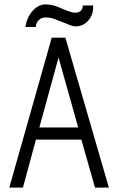

<svg xmlns="http://www.w3.org/2000/svg" viewBox="-20 -858 540 879"><path d="M160.2 -274.4 248 -594.7 337.9 -274.4ZM352.5 -218.8 415 1H478.5L279.3 -685.5H216.8L22.5 1H85L144.5 -218.8ZM360.4 -833H359.4Q358.4 -818.4 351.6 -810.5Q342.8 -799.8 322.3 -799.8Q311.5 -799.8 296.9 -805.7Q287.1 -808.6 266.6 -817.4L258.8 -820.3L254.9 -822.3Q237.3 -830.1 225.6 -833Q206.1 -837.9 188.5 -837.9Q155.3 -837.9 127.9 -806.6Q101.6 -775.4 96.7 -734.4H143.6Q145.5 -753.9 157.2 -765.6Q169.9 -778.3 188.5 -778.3Q205.1 -778.3 222.7 -773.4Q234.4 -769.5 257.8 -759.8L273.4 -753.9Q291 -746.1 299.8 -743.2Q314.5 -737.3 326.2 -737.3Q361.3 -737.3 384.8 -764.6Q409.2 -793 406.2 -833Z"/></svg>

Font: DotumChe
Style: Regular
Weight: 400
Monospace: yes
Version: Version 2.21